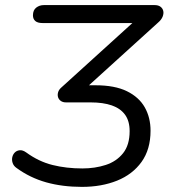

<svg xmlns="http://www.w3.org/2000/svg" viewBox="-20 -725 680 754"><path d="M301.8 8.9Q225.3 8.9 161.5 -8.9Q97.8 -26.8 44.8 -65.5Q33.5 -73.4 29.7 -84.9Q25.8 -96.3 28.2 -107.5Q30.7 -118.7 38.3 -126.3Q45.9 -133.8 57.6 -135Q69.3 -136.1 83 -126.3Q132.3 -90.4 186.5 -77Q240.8 -63.5 303.5 -63.5Q353 -63.5 395.1 -77.2Q437.2 -90.8 463.2 -123.2Q489.1 -155.5 489.1 -210.1Q489.1 -249.4 471.3 -274.2Q453.4 -299 419.3 -311Q385.1 -322.9 335.3 -322.9H239.2Q226.7 -322.9 218.6 -328.8Q210.6 -334.6 207.9 -343.6Q205.3 -352.7 208.2 -362.7Q211.1 -372.7 220.5 -381L527.7 -659.7L530.2 -634.5H147.2Q127.8 -634.5 118.6 -642.5Q109.4 -650.6 109.4 -664.6Q109.4 -685.1 122.3 -695.1Q135.2 -705 152.1 -705H587.4Q602 -705 610.5 -698.4Q619 -691.9 621.2 -681.7Q623.4 -671.6 618.6 -659.4Q613.7 -647.3 600.6 -636.1L304 -367.1L291.2 -390.1H355.5Q430.7 -390.1 478.2 -366.9Q525.8 -343.6 548.5 -303.5Q571.2 -263.3 571.2 -211.9Q571.2 -138.3 535.9 -89.2Q500.6 -40.1 439.8 -15.6Q378.9 8.9 301.8 8.9Z"/></svg>

Font: Nunito Variable Extra Light
Style: Italic
Weight: 200
Italic angle: -9°
Designer: Vernon Adams
Foundry: Vernon Adams
Version: Version 3.602